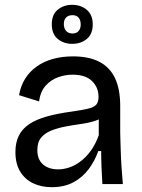

<svg xmlns="http://www.w3.org/2000/svg" viewBox="-20 -764 588 797"><path d="M195 13Q152 13 118 -3Q84 -19 64 -51.5Q44 -84 44 -133Q44 -172 58 -200.5Q72 -229 101 -248.5Q130 -268 174.5 -280.5Q219 -293 279 -301Q320 -307 344 -312.5Q368 -318 378.5 -328.5Q389 -339 389 -362Q389 -401 362 -427.5Q335 -454 281 -454Q251 -454 221.5 -443.5Q192 -433 170 -409Q148 -385 142 -343L59 -369Q66 -408 84.5 -437.5Q103 -467 132.5 -488Q162 -509 200 -519.5Q238 -530 283 -530Q348 -530 391.5 -508Q435 -486 457 -440.5Q479 -395 479 -324V-213Q480 -180 481 -143Q482 -106 484.5 -69.5Q487 -33 490 0H405Q403 -34 401.5 -68Q400 -102 400 -137H388Q374 -97 348.5 -62.5Q323 -28 285 -7.5Q247 13 195 13ZM221 -61Q244 -61 268 -69Q292 -77 315 -94.5Q338 -112 357.5 -139Q377 -166 390 -203V-289L417 -287Q401 -271 375 -262.5Q349 -254 317 -249.5Q285 -245 253 -239Q221 -233 194 -222.5Q167 -212 151 -193Q135 -174 135 -141Q135 -102 158.5 -81.5Q182 -61 221 -61ZM280 -582Q244 -582 219.5 -602.5Q195 -623 195 -663Q195 -704 220 -724Q245 -744 279 -744Q316 -744 340.5 -723Q365 -702 365 -663Q365 -622 340 -602Q315 -582 280 -582ZM281 -625Q297 -625 306 -635Q315 -645 315 -662Q315 -681 306 -691Q297 -701 281 -701Q264 -701 254.5 -691.5Q245 -682 245 -664Q245 -646 254.5 -635.5Q264 -625 281 -625Z"/></svg>

Font: Bricolage Grotesque 28pt
Style: Regular
Weight: 400
Version: Version 1.001;gftools[0.9.33.dev8+g029e19f]